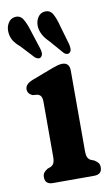

<svg xmlns="http://www.w3.org/2000/svg" viewBox="-93 -699 425 740"><g transform="rotate(-10 119.5 -328.5)"><path d="M196 -414.5V-101Q196 -82 200.5 -74Q205 -66 213 -62.5L225 -58Q234.5 -52 239.8 -45.5Q245 -39 245 -28Q245 0 214 0H53Q22.5 0 22.5 -28Q22.5 -39 27.5 -45.5Q32.5 -52 42 -58L54.5 -62.5Q62.5 -66 67 -74Q71.5 -82 71.5 -101V-312.5Q71.5 -328.5 67.5 -335.5Q63.5 -342.5 54.5 -345.5L34.5 -347.5Q15.5 -356 15.5 -373.5Q15.5 -393.5 44.5 -405L117 -432.5Q135 -439.5 146.8 -443Q158.5 -446.5 167.5 -446.5Q196 -446.5 196 -414.5ZM186 -590 207.3 -516.5Q209.7 -506.5 209.7 -498.2Q209.7 -490 204.5 -484.5Q199.7 -479.5 192.6 -480.8Q185.6 -482 180 -488L133.5 -541.5Q101.9 -572 100.3 -606Q99.9 -626 109.9 -640.8Q119.9 -655.5 137.1 -656.5Q157.6 -658 168 -639.2Q178.4 -620.5 186 -590ZM71 -592.5 94.6 -519.5Q97.5 -510.5 97.9 -502Q98.3 -493.5 93 -487.5Q88.6 -482 81.6 -483Q74.6 -484 68.2 -489.5L20.9 -540.5Q3.7 -555 -5 -569Q-13.6 -583 -15.2 -602Q-16.8 -622 -7.2 -637.8Q2.5 -653.5 18.9 -655.5Q39.7 -658.5 51 -640.5Q62.2 -622.5 71 -592.5Z"/></g></svg>

Font: Fraunces 144pt SuperSoft SemiBold
Style: Regular
Weight: 600
Version: Version 1.000;[b76b70a41]